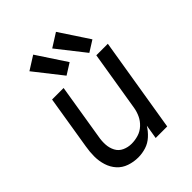

<svg xmlns="http://www.w3.org/2000/svg" viewBox="-218 -886 1013 1013"><g transform="rotate(-45 288.0 -380.0)"><path d="M217 8Q246 8 275 -1Q304 -10 327.5 -31.5Q351 -53 367 -79L354 0H440L527 -530H441L386 -194Q382 -169 371 -145Q360 -121 339.5 -102Q319 -83 293.5 -75.5Q268 -68 243 -68Q216 -68 192 -79Q168 -90 156 -113Q144 -136 142.5 -163Q141 -190 146 -217L197 -530H111L62 -229Q56 -194 56 -160Q56 -126 66 -94Q76 -62 97.5 -38Q119 -14 151 -3Q183 8 217 8ZM424 -565 486 -604 378 -768 302 -720ZM254 -565 316 -604 208 -768 132 -720Z"/></g></svg>

Font: Iosevka Sparkle Oblique
Style: Regular
Weight: 400
Italic angle: -9°
Designer: Belleve Invis
Foundry: Belleve Invis
Version: Version 4.5.0; ttfautohint (v1.8.3)